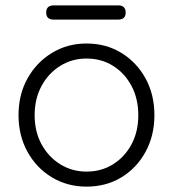

<svg xmlns="http://www.w3.org/2000/svg" viewBox="-20 -685 644 715"><path d="M555 -256Q555 -180 522 -119.5Q489 -59 432 -24.5Q375 10 302 10Q231 10 173.5 -24.5Q116 -59 82.5 -119.5Q49 -180 49 -256Q49 -333 82.5 -393Q116 -453 173.5 -488Q231 -523 302 -523Q375 -523 432 -488Q489 -453 522 -393Q555 -333 555 -256ZM495 -256Q495 -317 470 -364.5Q445 -412 401.5 -439.5Q358 -467 302 -467Q248 -467 204 -439.5Q160 -412 134.5 -364.5Q109 -317 109 -256Q109 -195 134.5 -148Q160 -101 204 -73.5Q248 -46 302 -46Q358 -46 401.5 -73.5Q445 -101 470 -148Q495 -195 495 -256ZM180 -612Q152 -612 152 -638Q152 -665 180 -665H420Q448 -665 448 -638Q448 -612 420 -612Z"/></svg>

Font: zvoove
Style: Regular
Weight: 400
Designer: Vernon Adams (Nunito) & Andrew Paglinawan (Quicksand)
Foundry: zvoove
Version: Version 3.006